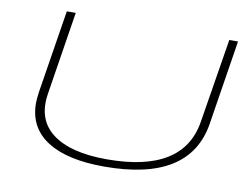

<svg xmlns="http://www.w3.org/2000/svg" viewBox="-77 -811 1221 931"><g transform="rotate(10 534.0 -345.0)"><path d="M488 10Q305 10 207.5 -53Q110 -116 110 -236Q110 -246 111 -258Q112 -270 115 -292L180 -700H224L159 -289Q139 -161 227.5 -94Q316 -27 495 -27Q872 -27 913 -286L980 -700H1023L957 -283Q910 10 488 10Z"/></g></svg>

Font: Georama ExtraExtended ExtraLight
Style: Italic
Weight: 200
Width: 8
Italic angle: -9°
Designer: Jean-Baptiste Levee
Foundry: Production Type
Version: Version 1.000